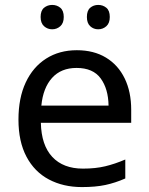

<svg xmlns="http://www.w3.org/2000/svg" viewBox="-20 -750 604 780"><path d="M292 -546Q361 -546 410.5 -516Q460 -486 486.5 -431.5Q513 -377 513 -304V-251H146Q148 -160 192.5 -112.5Q237 -65 317 -65Q368 -65 407.5 -74.5Q447 -84 489 -102V-25Q448 -7 408 1.5Q368 10 313 10Q237 10 178.5 -21Q120 -52 87.5 -113.5Q55 -175 55 -264Q55 -352 84.5 -415Q114 -478 167.5 -512Q221 -546 292 -546ZM291 -474Q228 -474 191.5 -433.5Q155 -393 148 -321H421Q420 -389 389 -431.5Q358 -474 291 -474ZM145 -681Q145 -707 159 -718.5Q173 -730 192 -730Q211 -730 225 -718.5Q239 -707 239 -681Q239 -656 225 -643.5Q211 -631 192 -631Q173 -631 159 -643.5Q145 -656 145 -681ZM333 -681Q333 -707 346.5 -718.5Q360 -730 379 -730Q398 -730 412 -718.5Q426 -707 426 -681Q426 -656 412 -643.5Q398 -631 379 -631Q360 -631 346.5 -643.5Q333 -656 333 -681Z"/></svg>

Font: Noto Sans Chorasmian
Style: Regular
Weight: 400
Designer: Federico Parra Barrios
Foundry: Google LLC
Version: Version 1.004; ttfautohint (v1.8.4.7-5d5b)